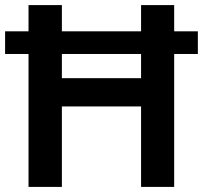

<svg xmlns="http://www.w3.org/2000/svg" viewBox="-20 -734 797 754"><path d="M92 0V-522H0V-611H92V-714H223V-611H534V-714H664V-611H757V-522H664V0H534V-316H223V0ZM223 -427H534V-522H223Z"/></svg>

Font: Noto Sans Sora Sompeng SemiBold
Style: Regular
Weight: 600
Version: Version 2.101